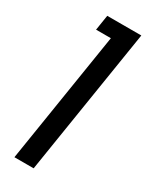

<svg xmlns="http://www.w3.org/2000/svg" viewBox="-191 -780 667 830"><g transform="rotate(30 143.0 -365.0)"><path d="M136 0H40L156 -730H252ZM240 -654H70L82 -730H252Z"/></g></svg>

Font: Sora Variable Italic
Style: Regular
Weight: 400
Designer: Jonathan Barnbrook, Julián Moncada
Foundry: Barnbrook Fonts
Version: Version 2.000